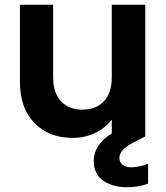

<svg xmlns="http://www.w3.org/2000/svg" viewBox="-20 -574 701 809"><path d="M592 -554V0V1L545 25Q483 56 483 91Q483 109 496.5 120Q510 131 533 131Q565 131 604 116V200Q561 215 515 215Q456 215 415.5 187.5Q375 160 375 104Q375 36 451 -12V-70Q424 -34 380.5 -13.5Q337 7 286 7Q187 7 125.5 -55.5Q64 -118 64 -229V-554H204V-249Q204 -183 237 -147.5Q270 -112 327 -112Q385 -112 418 -147.5Q451 -183 451 -249V-554Z"/></svg>

Font: SVN-Poppins SemiBold
Style: Regular
Weight: 600
Designer: Ninad Kale (Devanagari), Jonny Pinhorn (Latin)
Foundry: Indian Type Foundry
Version: Version 3.002 2017